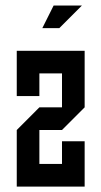

<svg xmlns="http://www.w3.org/2000/svg" viewBox="-20 -687 373 707"><path d="M208.3 -83.3V-166.7H291.7V0H41.7V-208.3L125 -291.7H208.3V-416.7H125V-333.3H41.7V-500H291.7V-291.7L208.3 -208.3H125V-83.3ZM135.8 -583.3 177.5 -666.7H281.7L198.3 -583.3Z"/></svg>

Font: Yulong
Style: Regular
Weight: 400
Designer: GGBotNet
Foundry: f0n7.com
Version: 1.00